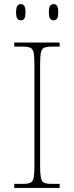

<svg xmlns="http://www.w3.org/2000/svg" viewBox="-20 -923 365 943"><path d="M50 0V-20H93Q118 -20 130 -26Q142 -32 145.5 -51Q149 -70 149 -108V-606Q149 -645 145.5 -663.5Q142 -682 130 -688Q118 -694 93 -694H50V-714H273V-694H233Q208 -694 196 -688Q184 -682 180.5 -663.5Q177 -645 177 -606V-108Q177 -70 180.5 -51Q184 -32 196 -26Q208 -20 233 -20H273V0ZM243 -823Q233 -823 226.5 -831Q220 -839 220 -863Q220 -886 226.5 -894.5Q233 -903 243 -903Q254 -903 260 -894.5Q266 -886 266 -863Q266 -839 260 -831Q254 -823 243 -823ZM82 -823Q72 -823 65.5 -831Q59 -839 59 -863Q59 -886 65.5 -894.5Q72 -903 82 -903Q93 -903 99 -894.5Q105 -886 105 -863Q105 -839 99 -831Q93 -823 82 -823Z"/></svg>

Font: Noto Serif Devanagari Thin
Style: Regular
Weight: 100
Designer: Universal Thirst, Indian Type Foundry and the Monotype Design Team
Foundry: Monotype Imaging Inc.
Version: Version 2.004; ttfautohint (v1.8.4.7-5d5b)